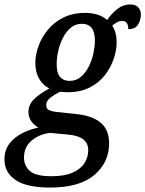

<svg xmlns="http://www.w3.org/2000/svg" viewBox="-62 -604 654 864"><path d="M163 240Q58 240 8 206Q-42 172 -42 113Q-42 72 -20 43Q2 14 37 -4Q72 -22 111 -30Q93 -39 79.5 -57.5Q66 -76 66 -100Q66 -131 88 -154.5Q110 -178 160 -206Q130 -221 113.5 -250.5Q97 -280 97 -321Q97 -357 111 -396Q125 -435 152.5 -469Q180 -503 222.5 -524.5Q265 -546 322 -546Q350 -546 375.5 -538.5Q401 -531 420 -514Q440 -543 466 -563.5Q492 -584 524 -584Q548 -584 560 -571Q572 -558 572 -538Q572 -516 560 -494.5Q548 -473 515 -473Q516 -489 509 -499.5Q502 -510 488 -510Q475 -510 464 -503.5Q453 -497 443 -489Q463 -458 463 -414Q463 -379 450 -340Q437 -301 410.5 -266.5Q384 -232 342 -210.5Q300 -189 243 -189Q235 -189 226 -189.5Q217 -190 209 -191Q188 -182 167 -166.5Q146 -151 146 -130Q146 -114 159.5 -108Q173 -102 194 -100L288 -90Q356 -82 392.5 -50.5Q429 -19 429 41Q429 127 362.5 183.5Q296 240 163 240ZM251 -240Q281 -240 302.5 -258.5Q324 -277 338 -305.5Q352 -334 358.5 -365Q365 -396 365 -421Q365 -460 350 -478.5Q335 -497 307 -497Q277 -497 255.5 -478.5Q234 -460 220 -431.5Q206 -403 199.5 -372Q193 -341 193 -316Q193 -275 208.5 -257.5Q224 -240 251 -240ZM170 189Q229 189 265.5 172.5Q302 156 318.5 129.5Q335 103 335 72Q335 42 314.5 24.5Q294 7 249 2L163 -6Q114 0 80 29Q46 58 46 105Q46 142 72.5 165.5Q99 189 170 189Z"/></svg>

Font: Noto Serif SemiCondensed Medium
Style: Italic
Weight: 500
Width: 4
Italic angle: -12°
Designer: Monotype Design Team
Foundry: Monotype Imaging Inc.
Version: Version 2.013